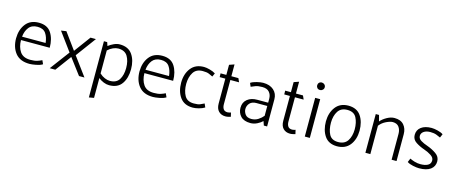

<svg xmlns="http://www.w3.org/2000/svg" viewBox="-49 -1394 5511 2323"><g transform="rotate(15 2706.0 -233.0)"><path d="M475 -239H115Q116 -152 155.5 -94.5Q195 -37 285 -37Q338 -37 370.5 -47.5Q403 -58 428 -71L449 -25Q419 -6 368 3.5Q317 13 288 13Q169 13 110.5 -59.5Q52 -132 52 -245Q53 -354 109 -426Q165 -498 272 -498Q379 -498 427 -424Q475 -350 475 -239ZM412 -282Q405 -353 373 -399.5Q341 -446 269 -446Q197 -446 160.5 -399.5Q124 -353 117 -282Z M539 0 722 -245 553 -475 618 -485 768 -279 920 -485H988L802 -233L974 0H906L756 -199L609 0Z M1150 -98Q1181 -69 1215.5 -54.5Q1250 -40 1280 -40Q1362 -40 1397 -96.5Q1432 -153 1432 -241Q1432 -330 1397 -387.5Q1362 -445 1280 -445Q1250 -445 1215.5 -430Q1181 -415 1150 -386ZM1088 219V-485H1129L1144 -440Q1175 -464 1212.5 -481Q1250 -498 1285 -498Q1392 -498 1442.5 -425.5Q1493 -353 1493 -242Q1493 -131 1442.5 -59Q1392 13 1285 13Q1251 13 1215.5 -1.5Q1180 -16 1150 -40V208Z M2021 -239H1661Q1662 -152 1701.5 -94.5Q1741 -37 1831 -37Q1884 -37 1916.5 -47.5Q1949 -58 1974 -71L1995 -25Q1965 -6 1914 3.5Q1863 13 1834 13Q1715 13 1656.5 -59.5Q1598 -132 1598 -245Q1599 -354 1655 -426Q1711 -498 1818 -498Q1925 -498 1973 -424Q2021 -350 2021 -239ZM1958 -282Q1951 -353 1919 -399.5Q1887 -446 1815 -446Q1743 -446 1706.5 -399.5Q1670 -353 1663 -282Z M2480 -28Q2450 -9 2407 2Q2364 13 2333 13Q2226 13 2173 -59.5Q2120 -132 2120 -245Q2121 -354 2177 -426Q2233 -498 2340 -498Q2369 -498 2412.5 -486.5Q2456 -475 2485 -456L2465 -412Q2440 -424 2414.5 -435Q2389 -446 2337 -446Q2257 -446 2220.5 -388.5Q2184 -331 2183 -246Q2183 -157 2216.5 -98Q2250 -39 2332 -39Q2385 -39 2409.5 -49.5Q2434 -60 2460 -73Z M2796 -428H2687V-123Q2687 -87 2702.5 -64Q2718 -41 2755 -41Q2766 -41 2778.5 -44.5Q2791 -48 2796 -50L2808 1Q2798 3 2780.5 8Q2763 13 2742 13Q2689 13 2656.5 -20Q2624 -53 2624 -116V-428H2553L2552 -475H2624V-601L2687 -623V-475H2775Z M2953 -136Q2953 -102 2976 -70Q2999 -38 3053 -38Q3100 -38 3137.5 -62Q3175 -86 3200 -117V-240H3063Q3009 -240 2981 -209Q2953 -178 2953 -136ZM2926 -456Q2954 -475 3002.5 -486.5Q3051 -498 3081 -498Q3164 -498 3213 -454.5Q3262 -411 3262 -340V0H3221L3203 -52Q3180 -28 3139 -7.5Q3098 13 3055 13Q2973 13 2932.5 -30Q2892 -73 2892 -136Q2892 -205 2940.5 -243.5Q2989 -282 3065 -281H3200V-330Q3200 -380 3171.5 -413Q3143 -446 3084 -446Q3031 -446 3001 -435Q2971 -424 2945 -412Z M3605 -428H3496V-123Q3496 -87 3511.5 -64Q3527 -41 3564 -41Q3575 -41 3587.5 -44.5Q3600 -48 3605 -50L3617 1Q3607 3 3589.5 8Q3572 13 3551 13Q3498 13 3465.5 -20Q3433 -53 3433 -116V-428H3362L3361 -475H3433V-601L3496 -623V-475H3584Z M3765 -591Q3744 -591 3731 -604.5Q3718 -618 3718 -638Q3718 -658 3731 -671.5Q3744 -685 3765 -685Q3784 -685 3798.5 -671.5Q3813 -658 3813 -638Q3813 -618 3798.5 -604.5Q3784 -591 3765 -591ZM3734 0V-485H3797V0Z M4138 13Q4033 12 3983 -61.5Q3933 -135 3933 -245Q3934 -352 3989 -424.5Q4044 -497 4148 -498Q4255 -498 4305.5 -424.5Q4356 -351 4356 -239Q4355 -129 4299 -58Q4243 13 4138 13ZM4295 -239Q4295 -326 4263.5 -385.5Q4232 -445 4150 -445Q4070 -445 4033.5 -388Q3997 -331 3996 -246Q3996 -157 4027 -98.5Q4058 -40 4139 -40Q4220 -40 4257 -96Q4294 -152 4295 -239Z M4493 0V-485H4534L4554 -409Q4585 -445 4633 -471.5Q4681 -498 4726 -498Q4804 -498 4843.5 -452.5Q4883 -407 4883 -337V-1H4821V-325Q4821 -375 4796.5 -409.5Q4772 -444 4719 -445Q4687 -445 4638 -422Q4589 -399 4555 -356V0Z M5037 -73Q5063 -60 5097.5 -49.5Q5132 -39 5170 -39Q5230 -39 5264 -58.5Q5298 -78 5298 -119Q5298 -154 5260 -179.5Q5222 -205 5170 -223Q5113 -242 5063 -274.5Q5013 -307 5013 -364Q5013 -427 5061 -462.5Q5109 -498 5191 -498Q5222 -498 5267 -487Q5312 -476 5337 -458L5317 -412Q5297 -422 5265.5 -434Q5234 -446 5189 -446Q5138 -446 5107 -424.5Q5076 -403 5076 -368Q5077 -334 5112 -312.5Q5147 -291 5198 -274Q5257 -253 5308.5 -217.5Q5360 -182 5360 -124Q5360 -60 5310.5 -23.5Q5261 13 5168 13Q5138 13 5091.5 3.5Q5045 -6 5017 -25Z"/></g></svg>

Font: Palanquin Light
Style: Regular
Weight: 300
Designer: Pria Ravichandran
Version: Version 1.0.4